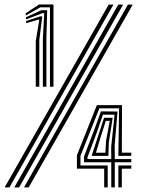

<svg xmlns="http://www.w3.org/2000/svg" viewBox="-91 -820 616 840"><path d="M127.5 -440.5V-788H85.5L21.8 -752.2L21 -761.5L79.8 -800.5H143V-440.5ZM65.5 -440.5V-640.2L81 -734L77.5 -734.2L23.5 -718.8L23.2 -728L84.5 -748.2H93.8L81 -644.8V-440.5ZM96.5 -440.5V-649.2L102.5 -762.2H94.5L22.8 -735.2L22 -744.2L89.8 -775.5H115.5L112 -653.8V-440.5ZM-28.5 0 426.5 -800H447.8L-7.5 0ZM-70.8 0 384.5 -800H405.5L-49.8 0ZM13.8 0 468.8 -800H489.8L34.5 0ZM364.8 0V-82.2H245.5V-140.8L332.8 -360H442.8L442 -152H483.5V-138.2H426.8L430 -346H343.8L261 -137.8V-96.2H380.2V0ZM426.8 0V-96.2H483.5V-82.2H442V0ZM395.8 0V-110.2H276.5V-135L321 -251.2L350.5 -332.8L423.2 -332L410.8 -185.8L411.2 -124H483.5V-110.2H411.2V0ZM291.8 -124H395.8L395.5 -177.8L410.2 -318.2H359.2L333.2 -242L291.8 -132ZM309.8 -138.2 342 -236.5 364.2 -304.5H402L385.2 -198L383.2 -138.2ZM328.8 -151.8H370L373 -204L389.2 -291.2H372L348.5 -217.5Z"/></svg>

Font: Big Shoulders Inline Display Thin
Style: Bold
Weight: 700
Version: Version 2.002